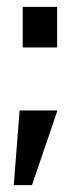

<svg xmlns="http://www.w3.org/2000/svg" viewBox="-20 -439 225 558"><path d="M37 -118H147L73 99H20ZM46 -419H146V-301H46Z"/></svg>

Font: Osterbar
Style: Regular
Weight: 500
Width: 3
Designer: Peter Wiegel, Basierend auf Erbar schmal-halbfette Grotesk v. Jacob Erbar
Foundry: Peter Wiegel
Version: Version 1.0